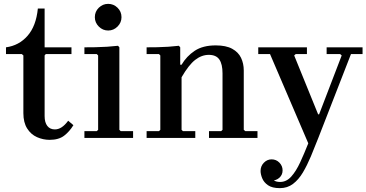

<svg xmlns="http://www.w3.org/2000/svg" viewBox="-20 -714 1897 994"><path d="M333 -89 360 -66Q340 -33 312 -11.5Q284 10 237 10Q203 10 171.5 -4Q140 -18 120.5 -49Q101 -80 101 -128V-427L93 -434H11V-469Q78 -478 122.5 -528.5Q167 -579 176 -670H211V-469H350V-434H217L211 -427V-113Q211 -80 225 -62Q239 -44 264 -44Q282 -44 299 -55Q316 -66 333 -89Z M417 0V-35H481L488 -42V-427L481 -434H417V-469Q443 -469 473.5 -469.5Q504 -470 534.5 -472Q565 -474 591 -477L598 -469V-42L605 -35H669V0ZM540 -556Q512 -556 491.5 -576.5Q471 -597 471 -625Q471 -654 491.5 -674Q512 -694 540 -694Q568 -694 588.5 -674Q609 -654 609 -625Q609 -597 588.5 -576.5Q568 -556 540 -556Z M1242 -42 1250 -35H1313V0H1062V-35H1125L1132 -42V-334Q1132 -382 1115.5 -406Q1099 -430 1061 -430Q1024 -430 990.5 -404Q957 -378 920 -314V-42L927 -35H991V0H739V-35H803L810 -42V-427L803 -434H739V-469Q765 -469 794 -469.5Q823 -470 851.5 -472Q880 -474 906 -477L913 -469V-379H920Q946 -423 988 -451Q1030 -479 1097 -479Q1150 -479 1182 -461.5Q1214 -444 1228 -414.5Q1242 -385 1242 -349Z M1576 28 1378 -434H1317V-469H1569V-434H1511L1503 -427L1627 -122H1632L1749 -427L1741 -434H1671V-469H1857V-434H1797L1628 0ZM1429 260Q1389 260 1367.5 245Q1346 230 1337.5 209Q1329 188 1329 171Q1329 146 1346 128.5Q1363 111 1386 111Q1410 111 1426.5 128Q1443 145 1443 168Q1443 191 1426.5 206Q1410 221 1386 221Q1371 221 1361.5 213Q1352 205 1347.5 194Q1343 183 1343 171H1373Q1373 183 1378.5 196.5Q1384 210 1396.5 219Q1409 228 1430 228Q1463 228 1488 200Q1513 172 1534 126.5Q1555 81 1576 28L1628 0Q1609 49 1589.5 95.5Q1570 142 1548 179Q1526 216 1497 238Q1468 260 1429 260Z"/></svg>

Font: Brygada 1918 SemiBold
Style: Regular
Weight: 600
Designer: Mateusz Machalski | Borys Kosmynka | Przemek Hoffer
Foundry: NIEPODLEGLA 2018
Version: Version 3.006